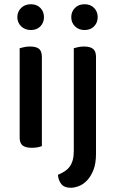

<svg xmlns="http://www.w3.org/2000/svg" viewBox="-20 -693 547 908"><path d="M178 -2Q171 1 158.5 3.5Q146 6 130 6Q101 6 87 -5Q73 -16 73 -42V-465Q81 -467 93.5 -470Q106 -473 122 -473Q151 -473 164.5 -462Q178 -451 178 -424ZM62 -612Q62 -638 80 -655.5Q98 -673 126 -673Q154 -673 171 -655.5Q188 -638 188 -612Q188 -586 171 -568.5Q154 -551 126 -551Q98 -551 80 -568.5Q62 -586 62 -612ZM434 35Q434 80 422 110.5Q410 141 392 160Q374 179 353 187Q332 195 314 195Q284 195 270 177.5Q256 160 254 134Q272 126 286 117Q300 108 309.5 95Q319 82 324 64Q329 46 329 20V-465Q336 -467 349 -470Q362 -473 377 -473Q406 -473 420 -462Q434 -451 434 -424ZM317 -612Q317 -638 334.5 -655.5Q352 -673 380 -673Q408 -673 425 -655.5Q442 -638 442 -612Q442 -586 425 -568.5Q408 -551 380 -551Q352 -551 334.5 -568.5Q317 -586 317 -612Z"/></svg>

Font: Baloo Paaji 2 Medium
Style: Regular
Weight: 500
Designer: Shuchita Grover, Noopur Datye and Ek Type
Foundry: Ek Type
Version: Version 1.640;hotconv 1.0.111;makeotfexe 2.5.65597; ttfautoh